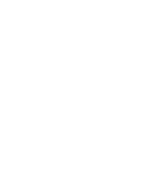

<svg xmlns="http://www.w3.org/2000/svg" viewBox="-20 -370 440 540"><path d="M300 -250Q300 -250 300 -250Q300 -250 300 -250Q300 -250 300 -250Q300 -250 300 -250Q300 -250 300 -250Q300 -250 300 -250Q300 -250 300 -250Q300 -250 300 -250Q300 -250 300 -250Q300 -250 300 -250Q300 -250 300 -250Q300 -250 300 -250ZM200 -250Q200 -250 200 -250Q200 -250 200 -250Q200 -250 200 -250Q200 -250 200 -250Q200 -250 200 -250Q200 -250 200 -250Q200 -250 200 -250Q200 -250 200 -250Q200 -250 200 -250Q200 -250 200 -250Q200 -250 200 -250Q200 -250 200 -250ZM200 -350Q200 -350 200 -350Q200 -350 200 -350Q200 -350 200 -350Q200 -350 200 -350Q200 -350 200 -350Q200 -350 200 -350Q200 -350 200 -350Q200 -350 200 -350Q200 -350 200 -350Q200 -350 200 -350Q200 -350 200 -350Q200 -350 200 -350ZM200 -50Q200 -50 200 -50Q200 -50 200 -50Q200 -50 200 -50Q200 -50 200 -50Q200 -50 200 -50Q200 -50 200 -50Q200 -50 200 -50Q200 -50 200 -50Q200 -50 200 -50Q200 -50 200 -50Q200 -50 200 -50Q200 -50 200 -50ZM100 -250Q100 -250 100 -250Q100 -250 100 -250Q100 -250 100 -250Q100 -250 100 -250Q100 -250 100 -250Q100 -250 100 -250Q100 -250 100 -250Q100 -250 100 -250Q100 -250 100 -250Q100 -250 100 -250Q100 -250 100 -250Q100 -250 100 -250ZM100 -150Q100 -150 100 -150Q100 -150 100 -150Q100 -150 100 -150Q100 -150 100 -150Q100 -150 100 -150Q100 -150 100 -150Q100 -150 100 -150Q100 -150 100 -150Q100 -150 100 -150Q100 -150 100 -150Q100 -150 100 -150Q100 -150 100 -150ZM300 -50Q300 -50 300 -50Q300 -50 300 -50Q300 -50 300 -50Q300 -50 300 -50Q300 -50 300 -50Q300 -50 300 -50Q300 -50 300 -50Q300 -50 300 -50Q300 -50 300 -50Q300 -50 300 -50Q300 -50 300 -50Q300 -50 300 -50ZM200 150Q200 150 200 150Q200 150 200 150Q200 150 200 150Q200 150 200 150Q200 150 200 150Q200 150 200 150Q200 150 200 150Q200 150 200 150Q200 150 200 150Q200 150 200 150Q200 150 200 150Q200 150 200 150ZM300 150Q300 150 300 150Q300 150 300 150Q300 150 300 150Q300 150 300 150Q300 150 300 150Q300 150 300 150Q300 150 300 150Q300 150 300 150Q300 150 300 150Q300 150 300 150Q300 150 300 150Q300 150 300 150ZM200 50Q200 50 200 50Q200 50 200 50Q200 50 200 50Q200 50 200 50Q200 50 200 50Q200 50 200 50Q200 50 200 50Q200 50 200 50Q200 50 200 50Q200 50 200 50Q200 50 200 50Q200 50 200 50Z"/></svg>

Font: TINY 5x3
Style: Regular
Weight: 400
Designer: Jack Halten Fahnestock
Foundry: Velvetyne Type Foundry
Version: Version 1.002